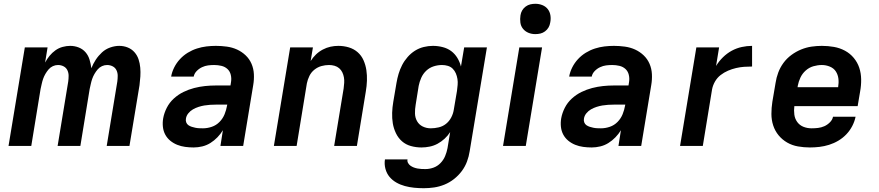

<svg xmlns="http://www.w3.org/2000/svg" viewBox="-20 -770 4640 1013"><path d="M25 0 111 -520H231L218 -440Q228 -459 241.5 -475.5Q255 -492 272.5 -504.5Q290 -517 310.5 -522.5Q331 -528 350 -528Q374 -528 395.5 -519.5Q417 -511 431.5 -494Q446 -477 452.5 -455Q459 -433 462 -410Q471 -433 485 -454.5Q499 -476 518 -493.5Q537 -511 561.5 -519.5Q586 -528 609 -528Q633 -528 654 -519.5Q675 -511 689.5 -494.5Q704 -478 711 -457Q718 -436 720 -413Q722 -390 720.5 -366.5Q719 -343 716 -320L663 0H543L599 -340Q601 -355 601 -370.5Q601 -386 594.5 -399.5Q588 -413 574.5 -420Q561 -427 545 -427Q531 -427 518 -421Q505 -415 495.5 -404Q486 -393 478.5 -380Q471 -367 466.5 -354Q462 -341 459 -327Q456 -313 453 -300L404 0H284L340 -340Q342 -355 342 -370.5Q342 -386 335.5 -399.5Q329 -413 315.5 -420Q302 -427 286 -427Q272 -427 259 -421Q246 -415 236.5 -404Q227 -393 219.5 -380Q212 -367 207.5 -354Q203 -341 200 -327Q197 -313 194 -300L145 0Z M1002 8Q979 8 957 5Q935 2 915 -6Q895 -14 878.5 -27.5Q862 -41 852 -59.5Q842 -78 839.5 -100.5Q837 -123 841 -146Q846 -174 860 -201.5Q874 -229 897 -250Q920 -271 947.5 -284.5Q975 -298 1004 -305.5Q1033 -313 1061.5 -316Q1090 -319 1119 -319H1196L1199 -338Q1202 -357 1197.5 -375.5Q1193 -394 1180 -406Q1167 -418 1148.5 -422.5Q1130 -427 1110 -427Q1094 -427 1078 -425Q1062 -423 1046 -415.5Q1030 -408 1017.5 -395Q1005 -382 1002 -366H883Q887 -390 899 -414Q911 -438 929.5 -458Q948 -478 971 -492Q994 -506 1019 -514Q1044 -522 1069 -525Q1094 -528 1119 -528Q1148 -528 1177 -524Q1206 -520 1231 -508.5Q1256 -497 1276 -478Q1296 -459 1307 -433.5Q1318 -408 1319.5 -379Q1321 -350 1316 -321L1263 0H1143L1156 -83Q1144 -63 1127 -45.5Q1110 -28 1090 -15.5Q1070 -3 1047 2.5Q1024 8 1002 8ZM1051 -93Q1074 -93 1097.5 -101Q1121 -109 1138.5 -127Q1156 -145 1165 -167.5Q1174 -190 1178 -213L1179 -218H1119Q1104 -218 1088.5 -217Q1073 -216 1058 -213.5Q1043 -211 1027.5 -206Q1012 -201 998 -193Q984 -185 973.5 -172Q963 -159 961 -144Q959 -134 962.5 -124.5Q966 -115 974 -109.5Q982 -104 991.5 -101Q1001 -98 1010.5 -96Q1020 -94 1030.5 -93.5Q1041 -93 1051 -93Z M1425 0 1511 -520H1631L1619 -448Q1631 -467 1647 -482.5Q1663 -498 1683 -508.5Q1703 -519 1723.5 -523.5Q1744 -528 1765 -528Q1794 -528 1820.5 -520Q1847 -512 1867 -494.5Q1887 -477 1898 -452Q1909 -427 1913 -400Q1917 -373 1916 -344.5Q1915 -316 1910 -287L1863 0H1743L1793 -303Q1795 -318 1796 -333Q1797 -348 1794.5 -362Q1792 -376 1786 -388.5Q1780 -401 1769.5 -410Q1759 -419 1745 -423Q1731 -427 1716 -427Q1696 -427 1676 -421.5Q1656 -416 1639 -402.5Q1622 -389 1612.5 -369.5Q1603 -350 1599 -330L1545 0Z M2216 223Q2190 223 2165 220.5Q2140 218 2116 211.5Q2092 205 2071 193Q2050 181 2035 163Q2020 145 2013.5 120.5Q2007 96 2011 71H2130Q2128 81 2133 90Q2138 99 2146 104.5Q2154 110 2163 113.5Q2172 117 2182.5 119Q2193 121 2203.5 121.5Q2214 122 2225 122Q2246 122 2267 114.5Q2288 107 2304 90.5Q2320 74 2328.5 53.5Q2337 33 2341 12L2355 -73Q2343 -54 2325.5 -38Q2308 -22 2288.5 -11.5Q2269 -1 2247 3.5Q2225 8 2204 8Q2175 8 2148 0.5Q2121 -7 2101 -24.5Q2081 -42 2069 -67Q2057 -92 2052.5 -119Q2048 -146 2049 -175Q2050 -204 2055 -233L2072 -333Q2076 -357 2083 -380.5Q2090 -404 2101.5 -426.5Q2113 -449 2130.5 -469Q2148 -489 2169.5 -502.5Q2191 -516 2215.5 -522Q2240 -528 2264 -528Q2290 -528 2315.5 -521.5Q2341 -515 2360.5 -500.5Q2380 -486 2393 -464.5Q2406 -443 2412 -419L2429 -520H2549L2458 28Q2454 55 2444 82Q2434 109 2416.5 132.5Q2399 156 2375.5 174.5Q2352 193 2325 204Q2298 215 2270.5 219Q2243 223 2216 223ZM2253 -93Q2273 -93 2294.5 -98Q2316 -103 2333 -116.5Q2350 -130 2360.5 -150Q2371 -170 2374 -190L2391 -290Q2393 -306 2394.5 -322Q2396 -338 2393.5 -353.5Q2391 -369 2385 -383Q2379 -397 2368.5 -407.5Q2358 -418 2343 -422.5Q2328 -427 2312 -427Q2290 -427 2268 -420Q2246 -413 2229 -397Q2212 -381 2202.5 -359.5Q2193 -338 2189 -317L2173 -217Q2169 -194 2169.5 -171.5Q2170 -149 2180.5 -130.5Q2191 -112 2210.5 -102.5Q2230 -93 2253 -93Z M2634 0 2720 -520H2840L2754 0ZM2804 -590Q2785 -590 2768 -597Q2751 -604 2739.5 -618Q2728 -632 2725.5 -651Q2723 -670 2726 -689Q2728 -703 2735 -715Q2742 -727 2753.5 -735.5Q2765 -744 2778 -747Q2791 -750 2805 -750Q2824 -750 2841.5 -743Q2859 -736 2870 -722Q2881 -708 2884 -689Q2887 -670 2883 -651Q2881 -637 2874 -625Q2867 -613 2855.5 -604.5Q2844 -596 2831 -593Q2818 -590 2804 -590Z M3102 8Q3079 8 3057 5Q3035 2 3015 -6Q2995 -14 2978.5 -27.5Q2962 -41 2952 -59.5Q2942 -78 2939.5 -100.5Q2937 -123 2941 -146Q2946 -174 2960 -201.5Q2974 -229 2997 -250Q3020 -271 3047.5 -284.5Q3075 -298 3104 -305.5Q3133 -313 3161.5 -316Q3190 -319 3219 -319H3296L3299 -338Q3302 -357 3297.5 -375.5Q3293 -394 3280 -406Q3267 -418 3248.5 -422.5Q3230 -427 3210 -427Q3194 -427 3178 -425Q3162 -423 3146 -415.5Q3130 -408 3117.5 -395Q3105 -382 3102 -366H2983Q2987 -390 2999 -414Q3011 -438 3029.5 -458Q3048 -478 3071 -492Q3094 -506 3119 -514Q3144 -522 3169 -525Q3194 -528 3219 -528Q3248 -528 3277 -524Q3306 -520 3331 -508.5Q3356 -497 3376 -478Q3396 -459 3407 -433.5Q3418 -408 3419.5 -379Q3421 -350 3416 -321L3363 0H3243L3256 -83Q3244 -63 3227 -45.5Q3210 -28 3190 -15.5Q3170 -3 3147 2.5Q3124 8 3102 8ZM3151 -93Q3174 -93 3197.5 -101Q3221 -109 3238.5 -127Q3256 -145 3265 -167.5Q3274 -190 3278 -213L3279 -218H3219Q3204 -218 3188.5 -217Q3173 -216 3158 -213.5Q3143 -211 3127.5 -206Q3112 -201 3098 -193Q3084 -185 3073.5 -172Q3063 -159 3061 -144Q3059 -134 3062.5 -124.5Q3066 -115 3074 -109.5Q3082 -104 3091.5 -101Q3101 -98 3110.5 -96Q3120 -94 3130.5 -93.5Q3141 -93 3151 -93Z M3568 0 3654 -520H3774L3758 -422Q3773 -447 3794.5 -468Q3816 -489 3841 -502.5Q3866 -516 3893.5 -522Q3921 -528 3948 -528V-419Q3927 -419 3906 -417.5Q3885 -416 3863.5 -411Q3842 -406 3821 -397Q3800 -388 3782 -374Q3764 -360 3752.5 -340Q3741 -320 3737 -299L3688 0Z M4253 8Q4221 8 4190 2.5Q4159 -3 4133 -18Q4107 -33 4088 -56Q4069 -79 4059.5 -108Q4050 -137 4050 -169Q4050 -201 4055 -233L4072 -333Q4076 -360 4086 -387Q4096 -414 4113.5 -438Q4131 -462 4155.5 -480Q4180 -498 4207 -509Q4234 -520 4261.5 -524Q4289 -528 4316 -528Q4349 -528 4380 -522.5Q4411 -517 4438 -502.5Q4465 -488 4484.5 -464.5Q4504 -441 4513.5 -412.5Q4523 -384 4523.5 -351.5Q4524 -319 4518 -287L4505 -210H4171Q4168 -187 4171 -165Q4174 -143 4186.5 -126Q4199 -109 4219 -101Q4239 -93 4262 -93Q4279 -93 4296 -95Q4313 -97 4329 -104Q4345 -111 4358.5 -124.5Q4372 -138 4375 -154H4494Q4489 -129 4476.5 -105Q4464 -81 4445.5 -61.5Q4427 -42 4403.5 -28Q4380 -14 4354.5 -6Q4329 2 4303.5 5Q4278 8 4253 8ZM4188 -310H4402Q4406 -333 4403.5 -354.5Q4401 -376 4390 -393Q4379 -410 4358.5 -418.5Q4338 -427 4316 -427Q4294 -427 4271.5 -420.5Q4249 -414 4231 -398Q4213 -382 4203 -360.5Q4193 -339 4189 -317Z"/></svg>

Font: Iosevka Aile Oblique
Style: Bold
Weight: 700
Italic angle: -9°
Designer: Belleve Invis
Foundry: Belleve Invis
Version: Version 31.1.0; ttfautohint (v1.8.4)